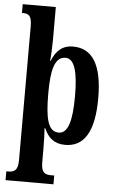

<svg xmlns="http://www.w3.org/2000/svg" viewBox="-64 -803 658 1086"><g transform="rotate(5 265.0 -260.0)"><path d="M10 240H282V190H264C230 190 208 181 208 122V48C208 -3 206 -52 204 -72H208C231 -19 266 12 328 12C434 12 492 -74 492 -267C492 -460 433 -546 325 -546C262 -546 228 -510 205 -454H202C205 -471 208 -534 208 -572V-760H20V-710H26C56 -710 76 -702 76 -640V121C76 180 54 190 20 190H10ZM286 -54C225 -54 208 -127 208 -269C208 -400 225 -479 288 -479C339 -479 360 -404 360 -268C360 -128 339 -54 286 -54Z"/></g></svg>

Font: Noto Serif Sinhala ExtraCondensed
Style: Bold
Weight: 700
Width: 2
Designer: Jelle Bosma - Monotype Design Team
Foundry: Monotype Imaging Inc.
Version: Version 2.007